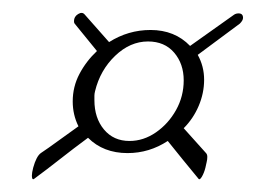

<svg xmlns="http://www.w3.org/2000/svg" viewBox="-20 -509 431 301"><path d="M32 -228Q30 -228 30 -234Q30 -238 32 -246Q37 -264 44 -269Q56 -277 71 -288Q86 -299 103 -311Q94 -329 94 -350Q94 -373 104.5 -393Q115 -413 132 -429L97 -472Q96 -473 96 -476Q96 -483 102.5 -487Q109 -491 113 -486L151 -443Q181 -462 216 -462Q254 -462 278 -437L347 -486Q350 -488 354 -488Q361 -488 361 -481Q361 -477 356 -472L290 -423Q300 -405 300 -384Q300 -363 291.5 -343Q283 -323 268 -308L303 -269Q305 -267 305 -263Q305 -259 304 -255Q303 -251 302 -246Q300 -238 296.5 -232Q293 -226 291 -229Q267 -258 243 -288Q214 -269 180 -269Q142 -269 118 -293Q95 -276 74 -259.5Q53 -243 34 -229Q33 -228 32 -228ZM183 -288Q205 -288 224.5 -301.5Q244 -315 256 -336.5Q268 -358 268 -383Q268 -409 253 -426.5Q238 -444 212 -444Q184 -444 160.5 -421.5Q137 -399 129 -366Q128 -362 128 -359Q128 -356 128 -352Q128 -324 143 -306Q158 -288 183 -288Z"/></svg>

Font: Waterfall
Style: Regular
Weight: 400
Designer: Robert E. Leuschke
Foundry: Robert E. Leuschke
Version: Version 1.010; ttfautohint (v1.8.3)